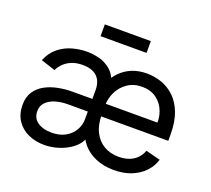

<svg xmlns="http://www.w3.org/2000/svg" viewBox="-125 -888 1166 1061"><g transform="rotate(20 458.5 -357.5)"><path d="M230.5 12.7Q178.7 12.7 136.2 -6.8Q93.8 -26.4 68.8 -64Q43.9 -101.6 43.9 -155.3Q43.9 -202.1 64.9 -233.4Q85.9 -264.6 120.1 -283Q154.3 -301.3 195.3 -309.3Q236.3 -317.4 276.4 -317.4H817.4L776.4 -286.6Q783.2 -339.8 767.1 -382.3Q751 -424.8 716.3 -449.7Q681.6 -474.6 632.3 -474.6Q583 -474.6 547.4 -450.4Q511.7 -426.3 492.7 -387.5Q473.6 -348.6 473.6 -304.2V-254.9Q473.6 -194.3 494.6 -152.3Q515.6 -110.4 553.2 -88.4Q590.8 -66.4 640.1 -66.4Q672.9 -66.4 699.2 -75.7Q725.6 -85 744.9 -103.8Q764.2 -122.6 774.4 -150.4L859.9 -128.4Q847.2 -86.9 816.9 -55.4Q786.6 -23.9 741.7 -6.1Q696.8 11.7 640.1 11.7Q580.6 11.7 533.4 -8.3Q486.3 -28.3 456.1 -64Q425.8 -99.6 415.5 -146.5L430.7 -422.4Q448.7 -462.4 477.3 -491.7Q505.9 -521 544.7 -536.9Q583.5 -552.7 632.3 -552.7Q675.8 -552.7 717.8 -538.3Q759.8 -523.9 793.9 -491.9Q828.1 -460 848.4 -407.7Q868.7 -355.5 868.7 -279.8V-243.2H277.3Q238.8 -243.2 205.8 -233.2Q172.9 -223.1 152.6 -202.6Q132.3 -182.1 132.3 -150.9Q132.3 -108.4 164.3 -86.7Q196.3 -64.9 245.1 -64.9Q293.9 -64.9 327.4 -84Q360.8 -103 378.2 -133.5Q395.5 -164.1 395.5 -197.3V-368.7Q395.5 -402.3 383.1 -426.3Q370.6 -450.2 345.5 -462.9Q320.3 -475.6 282.2 -475.6Q243.2 -475.6 215.3 -463.4Q187.5 -451.2 170.2 -432.9Q152.8 -414.6 144 -395.5L59.6 -423.3Q80.6 -473.1 116.2 -501.2Q151.9 -529.3 194.8 -541Q237.8 -552.7 279.8 -552.7Q311.5 -552.7 348.6 -544.2Q385.7 -535.6 417.7 -509.5Q449.7 -483.4 465.3 -431.2L448.2 -99.1H438.5Q430.2 -76.2 410.2 -55.9Q390.1 -35.6 361.8 -20.3Q333.5 -4.9 299.8 3.9Q266.1 12.7 230.5 12.7ZM589.8 -728V-658.7H319.3V-728Z"/></g></svg>

Font: Inter Variable
Style: Regular
Weight: 400
Designer: Rasmus Andersson
Foundry: rsms
Version: Version 4.001;git-9221beed3